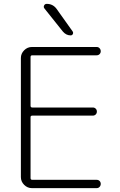

<svg xmlns="http://www.w3.org/2000/svg" viewBox="-20 -973 619 993"><path d="M222 -953Q253 -953 272 -928L356 -810Q360 -803 356.5 -796.5Q353 -790 345 -790Q322 -790 305 -810L210 -929Q204 -936 208 -944.5Q212 -953 222 -953ZM145 0Q122 0 105 -17Q88 -34 88 -57V-673Q88 -696 105 -713Q122 -730 145 -730H480Q489 -730 495 -723.5Q501 -717 501 -708Q501 -699 495 -693Q489 -687 480 -687H147Q138 -687 138 -678V-426Q138 -417 147 -417H460Q469 -417 475 -411Q481 -405 481 -396Q481 -387 475 -381Q469 -375 460 -375H147Q138 -375 138 -367V-52Q138 -43 147 -43H480Q489 -43 495 -37Q501 -31 501 -22Q501 -13 495 -6.5Q489 0 480 0Z"/></svg>

Font: Rounded Mplus 1c Light
Style: Regular
Weight: 300
Version: Version 1.059.20150529